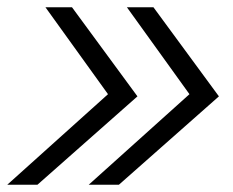

<svg xmlns="http://www.w3.org/2000/svg" viewBox="-22 -508 642 528"><path d="M400 -488 580 -243 305 0H222L499 -249L327 -488ZM176 -488 356 -243 81 0H-2L275 -249L103 -488Z"/></svg>

Font: Red Hat Mono
Style: Italic
Weight: 300
Italic angle: -12°
Monospace: yes
Designer: Pentagram, MCKL
Foundry: Pentagram, MCKL
Version: Version 1.023